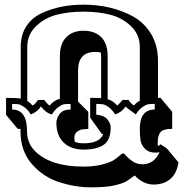

<svg xmlns="http://www.w3.org/2000/svg" viewBox="-20 -732 814 824"><path d="M658 -471V-312H669L719 -252V-179Q681 -179 669 -165Q657 -151 657 -122V-106Q664 -107 669 -113L696 -95L746 -35Q739 12 711 36Q683 60 639 60Q595 60 558 21Q534 39 520.5 47Q507 55 472 63.5Q437 72 370 72Q303 72 233.5 49.5Q164 27 116 -29Q68 -85 68 -168V-179H56L6 -239V-312Q51 -312 69 -309V-531Q69 -583 93.5 -620Q118 -657 160 -676Q238 -712 338 -712Q457 -712 550 -662Q599 -635 628.5 -586Q658 -537 658 -471ZM483 -279Q493 -287 506 -303H532Q539 -290 555 -279Q565 -292 580 -300V-530Q580 -584 542 -620Q504 -656 452.5 -669Q401 -682 338.5 -682Q276 -682 224.5 -669Q173 -656 135 -620Q97 -584 97 -530V-299Q111 -290 120 -279Q130 -284 143 -303H170Q183 -285 193 -279Q212 -302 237 -308V-491Q237 -544 264 -572Q291 -600 339 -600Q387 -600 414.5 -572.5Q442 -545 442 -491V-306Q465 -300 483 -279ZM393 -286V-240Q427 -237 441 -219.5Q455 -202 455 -185Q455 -131 425 -110.5Q395 -90 340 -90Q285 -90 253.5 -120Q222 -150 222 -205Q222 -224 236 -243Q250 -262 283 -262V-286Q264 -286 254.5 -284.5Q245 -283 230.5 -272.5Q216 -262 203 -241Q178 -246 156 -275Q137 -249 112 -241Q99 -262 84 -272.5Q69 -283 59.5 -284.5Q50 -286 32 -286V-262Q96 -262 96 -169Q96 -115 134 -80Q201 -17 338 -17Q386 -17 420.5 -26.5Q455 -36 468.5 -45Q482 -54 504 -73H512Q534 -49 551.5 -38Q569 -27 592 -27Q641 -27 665 -79Q659 -77 648 -77Q618 -77 602.5 -93Q587 -109 583.5 -128Q580 -147 580 -179Q580 -262 644 -262V-286Q626 -286 616 -284.5Q606 -283 591 -272.5Q576 -262 563 -241L521 -272L519 -275Q501 -249 474 -241Q461 -262 446 -272.5Q431 -283 421 -284.5Q411 -286 393 -286ZM315 -429V-296L359 -252V-179Q342 -178 331.5 -176.5Q321 -175 310 -166Q299 -157 299 -140L301 -123Q317 -117 338 -117Q409 -117 423 -157H417L367 -227V-312Q400 -312 414 -311V-489L413 -506Q406 -509 388 -509Q315 -509 315 -429Z"/></svg>

Font: Ewert
Style: Regular
Weight: 400
Designer: Johan Kallas, Mihkel Virkus
Foundry: Johan Kallas, Mihkel Virkus
Version: Version 1.001